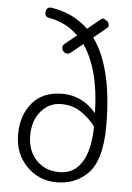

<svg xmlns="http://www.w3.org/2000/svg" viewBox="-54 -802 586 853"><g transform="rotate(5 238.5 -375.5)"><path d="M116 -735Q116 -761 138 -761Q141 -761 145 -760Q242 -744 306 -681L362 -727Q369 -733 376 -733L394 -722Q401 -713 401 -705Q401 -697 392 -690L337 -645Q429 -518 429 -258Q429 -101 365 -41Q310 10 230.5 10Q151 10 96.5 -46Q42 -102 42 -187.5Q42 -273 89 -328.5Q136 -384 223.5 -384Q311 -384 374 -311Q370 -505 296 -612L243 -569Q235 -563 225.5 -564Q216 -565 210 -573Q204 -581 204 -589.5Q204 -598 213 -606L265 -648Q212 -701 133 -715Q116 -718 116 -735ZM375 -251Q353 -282 314 -310Q275 -338 221.5 -338Q168 -338 132 -296Q96 -254 96 -187Q96 -120 135.5 -78Q175 -36 239.5 -36Q304 -36 339 -91.5Q374 -147 375 -251Z"/></g></svg>

Font: Flamenco
Style: Regular
Weight: 400
Designer: Luciano Vergara
Foundry: Luciano Vergara
Version: Version 1.002